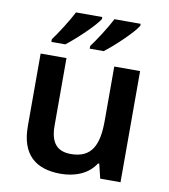

<svg xmlns="http://www.w3.org/2000/svg" viewBox="-86 -905 813 922"><g transform="rotate(10 321.0 -444.0)"><path d="M525 -822V-832H397C375 -787 333 -723 305 -685V-672H373C421 -708 504 -787 525 -822ZM338 -822V-832H210C187 -787 146 -723 118 -685V-672H186C233 -708 317 -787 338 -822ZM562 -608H436V-343C436 -224 404 -158 303 -158C234 -158 203 -198 203 -279V-608H77V-254C77 -116 149 -56 271 -56C339 -56 405 -80 440 -136H446L463 -66H562Z"/></g></svg>

Font: Noto Sans Malayalam UI SemiBold
Style: Regular
Weight: 600
Designer: Jelle Bosma - Monotype Design Team
Foundry: Monotype Imaging Inc.
Version: Version 2.104